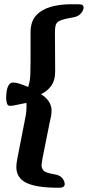

<svg xmlns="http://www.w3.org/2000/svg" viewBox="-20 -716 414 905"><path d="M9 -253Q9 -287 17 -307Q25 -327 42 -327Q55 -327 72 -321.5Q89 -316 113 -306Q117 -319 119.5 -331.5Q122 -344 123 -365.5Q124 -387 124 -426V-563Q124 -615 150.5 -643.5Q177 -672 220.5 -684Q264 -696 314 -696H347Q364 -696 369 -692Q374 -688 374 -681Q374 -668 362 -653.5Q350 -639 329 -635Q288 -628 268.5 -621Q249 -614 244 -601.5Q239 -589 239 -563L240 -379Q240 -336 220 -309.5Q200 -283 168.5 -270Q137 -257 104 -252L133 -290Q169 -278 188.5 -261.5Q208 -245 215.5 -228Q223 -211 223 -197Q223 -179 220 -165Q217 -151 215 -143L180 32Q179 41 177.5 49Q176 57 176 66Q176 76 184.5 87Q193 98 233 105Q262 109 273.5 123.5Q285 138 285 152Q285 169 258 169Q152 169 104.5 146Q57 123 57 71Q57 63 58 54.5Q59 46 62 30L98 -154Q103 -177 104 -191.5Q105 -206 105 -212Q105 -217 105 -222Q105 -227 104 -231Q82 -227 60.5 -222Q39 -217 28 -217Q16 -217 12.5 -229.5Q9 -242 9 -253Z"/></svg>

Font: Alkatra
Style: Regular
Weight: 400
Designer: Suman Bhandary
Version: Version 1.100;gftools[0.9.22]